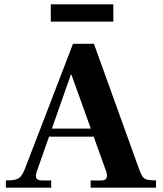

<svg xmlns="http://www.w3.org/2000/svg" viewBox="-20 -861 749 881"><path d="M7 0V-33Q35 -33 51 -37Q67 -41 76.5 -53Q86 -65 95 -88L315 -660H411L619 -83Q627 -61 634.5 -50.5Q642 -40 656 -36.5Q670 -33 696 -33V0H396V-33H444Q464 -33 469 -44.5Q474 -56 467 -75L308 -518H305L148 -72Q142 -52 147.5 -42.5Q153 -33 173 -33H215V0ZM190 -234 196 -271H417L422 -234ZM213 -762V-841H500V-762Z"/></svg>

Font: Frank Ruhl Libre
Style: Bold
Weight: 700
Designer: Yanek Iontef
Foundry: Fontef
Version: Version 6.004